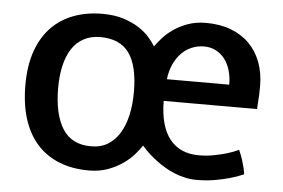

<svg xmlns="http://www.w3.org/2000/svg" viewBox="-43 -571 941 638"><g transform="rotate(5 427.5 -252.0)"><path d="M39.6 -255.4Q39.6 -319.8 56.6 -368.2Q73.7 -416.5 104.7 -448.5Q135.7 -480.5 179 -496.6Q222.2 -512.7 274.4 -512.7Q315.4 -512.7 345.9 -502.7Q376.5 -492.7 398.2 -478.3Q419.9 -463.9 433.3 -448Q446.8 -432.1 454.1 -419.9Q462.4 -431.6 476.6 -447.8Q490.7 -463.9 511.2 -478.3Q531.7 -492.7 558.8 -502.7Q585.9 -512.7 620.1 -512.7Q666.5 -512.7 703.1 -498.8Q739.7 -484.9 764.9 -459.5Q790 -434.1 803.5 -398.4Q816.9 -362.8 816.9 -319.3Q816.9 -303.7 816.4 -290Q815.9 -276.4 814.9 -265.6Q814 -252.9 813.5 -242.2H502Q502.9 -157.2 537.1 -114.7Q571.3 -72.3 633.8 -72.3Q660.2 -72.3 683.8 -76.9Q707.5 -81.5 726.1 -86.9Q747.6 -93.3 766.1 -102.1Q773.9 -84 778.6 -69.3Q783.2 -54.7 785.6 -44.4Q788.6 -31.7 789.6 -22.5Q769 -13.2 744.1 -6.3Q722.7 0 694.3 4.9Q666 9.8 633.8 9.8Q613.8 9.8 595.2 5.6Q576.7 1.5 559.8 -5.4Q543 -12.2 528.1 -21Q513.2 -29.8 500.5 -39.1Q470.7 -60.5 446.8 -88.4Q438.5 -75.7 424.1 -58.8Q409.7 -42 388.4 -26.9Q367.2 -11.7 338.6 -1Q310.1 9.8 274.4 9.8Q218.8 9.8 175.3 -7.6Q131.8 -24.9 101.6 -58.3Q71.3 -91.8 55.4 -141.4Q39.6 -190.9 39.6 -255.4ZM274.4 -70.8Q307.1 -70.8 330.8 -85.4Q354.5 -100.1 370.1 -126Q385.7 -151.9 393.3 -186.8Q400.9 -221.7 400.9 -262.2Q400.9 -350.1 370.4 -392.6Q339.8 -435.1 274.4 -435.1Q242.2 -435.1 218.5 -422.1Q194.8 -409.2 179.4 -385.5Q164.1 -361.8 156.5 -328.6Q148.9 -295.4 148.9 -255.4Q148.9 -167.5 179.2 -119.1Q209.5 -70.8 274.4 -70.8ZM714.4 -314.9Q714.4 -340.3 708 -362.1Q701.7 -383.8 689.5 -399.9Q677.2 -416 659.7 -425Q642.1 -434.1 620.1 -434.1Q598.6 -434.1 579.3 -426Q560.1 -418 545.2 -402.8Q530.3 -387.7 520 -365.5Q509.8 -343.3 506.3 -314.9Z"/></g></svg>

Font: Basic
Style: Regular
Weight: 400
Designer: Magnus Gaarde
Foundry: Magnus Gaarde
Version: Version 1.003; ttfautohint (v1.1) -l 6 -r 16 -G 0 -x 16 -D l